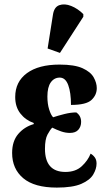

<svg xmlns="http://www.w3.org/2000/svg" viewBox="-20 -841 488 871"><path d="M238 10Q136 10 85.5 -32.5Q35 -75 35 -147Q35 -201 63 -233.5Q91 -266 133 -278V-283Q96 -296 72.5 -326Q49 -356 49 -401Q49 -470 102 -509Q155 -548 250 -548Q318 -548 354.5 -531.5Q391 -515 405 -490Q419 -465 419 -441Q419 -410 395 -387.5Q371 -365 302 -365Q302 -421 289.5 -455Q277 -489 251 -489Q226 -489 210.5 -467.5Q195 -446 195 -403Q195 -370 203 -344.5Q211 -319 221 -309Q242 -316 271.5 -323.5Q301 -331 326 -331Q348 -316 348 -288Q348 -267 335.5 -252.5Q323 -238 297 -238Q277 -238 257 -245Q237 -252 217 -262Q207 -252 195.5 -230.5Q184 -209 184 -166Q184 -61 277 -61Q323 -61 351 -87Q379 -113 391 -144Q402 -138 410 -127Q418 -116 418 -99Q418 -75 403 -49.5Q388 -24 349 -7Q310 10 238 10ZM252 -601 196 -621 220 -773Q225 -809 249 -817.5Q273 -826 303 -814Q333 -802 358 -777V-765Z"/></svg>

Font: Noto Serif ExtraCondensed ExtraBold
Style: Regular
Weight: 800
Width: 2
Designer: Monotype Design Team
Foundry: Monotype Imaging Inc.
Version: Version 2.013; ttfautohint (v1.8.4.7-5d5b)